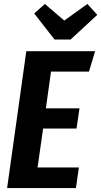

<svg xmlns="http://www.w3.org/2000/svg" viewBox="-20 -951 512 971"><path d="M430 -589H238L212 -403H382L367 -301H198L170 -104H379L364 0H16L113 -692H461ZM472 -876 337 -751H256L153 -883L207 -931L305 -847L422 -931Z"/></svg>

Font: Fira Sans Compressed SemiBold
Style: Italic
Weight: 600
Width: 1
Italic angle: -8°
Designer: bBox Type GmbH & Carrois Corporate GbR & Edenspiekermann AG
Foundry: bBox Type GmbH & Carrois Corporate GbR & Edenspiekermann AG
Version: Version 4.301